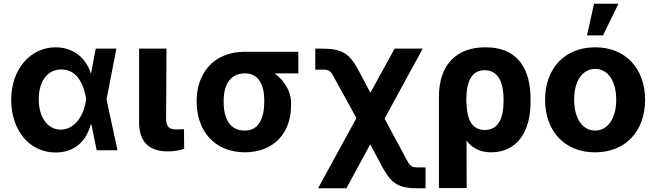

<svg xmlns="http://www.w3.org/2000/svg" viewBox="-20 -807 3523 1031"><path d="M278 12C376 12 442 -44 467 -138H471L499 0H611L552 -273L605 -546H494L469 -413H467C441 -501 368 -553 278 -553C146 -553 41 -439 40 -272C41 -104 139 11 278 12ZM188 -274C188 -367 232 -434 309 -434C384 -434 425 -373 442 -281L443 -275L441 -263C425 -171 373 -111 306 -111C235 -111 188 -178 188 -274Z M727 -546V-146C728 -41 785 6 881 6C912 6 944 1 969 -8L968 -113C957 -113 947 -112 926 -112C887 -112 873 -128 872 -167L874 -546Z M1036 -267V-259C1037 -104 1131 10 1295 11C1452 10 1544 -94 1543 -244V-253C1544 -317 1505 -376 1455 -413H1582V-529H1295C1129 -529 1037 -416 1036 -267ZM1181 -259V-267C1181 -349 1215 -413 1295 -413C1370 -413 1399 -349 1399 -269V-260C1399 -171 1368 -105 1295 -106C1214 -105 1181 -171 1181 -259Z M1688 204H1840L1968 -32L2036 95C2084 182 2124 205 2229 204H2265V92H2229C2190 92 2183 88 2159 42L2045 -170L2250 -546H2099L1969 -309L1901 -437C1854 -523 1813 -545 1708 -546H1673V-433H1708C1749 -433 1754 -430 1779 -382L1894 -173Z M2337 -288V203H2486L2485 -52C2515 -12 2558 11 2618 11C2754 10 2830 -96 2829 -263V-273C2829 -423 2772 -553 2586 -553C2427 -553 2337 -455 2337 -288ZM2484 -252V-270C2484 -368 2512 -430 2582 -430C2658 -430 2684 -360 2684 -273V-263C2684 -185 2663 -109 2583 -109C2509 -109 2488 -174 2485 -252Z M3176 11C3341 11 3444 -105 3444 -271C3444 -437 3341 -553 3176 -553C3010 -553 2907 -437 2907 -271C2907 -105 3010 11 3176 11ZM3063 -272C3063 -373 3108 -437 3176 -437C3244 -437 3289 -373 3289 -272C3289 -171 3244 -106 3176 -106C3108 -106 3063 -171 3063 -272ZM3132 -617H3218L3301 -787H3170Z"/></svg>

Font: Wafeq
Style: Bold
Weight: 700
Designer: Rasmus Andersson & Azza Alameddine
Foundry: Google & TypeTogether
Version: Version 3.000;FEAKit 1.0